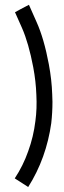

<svg xmlns="http://www.w3.org/2000/svg" viewBox="-20 -750 261 781"><path d="M94.7 10.7Q76.2 -1 40 -24.4Q74.2 -76.2 94.7 -134.8Q116.2 -193.4 124 -257.8Q130.9 -308.6 127.9 -364.3Q126 -418.9 115.2 -476.6Q96.7 -574.2 69.3 -636.7Q41 -699.2 41 -700.2Q59.6 -710.9 97.7 -730.5Q99.6 -727.5 128.9 -660.2Q159.2 -592.8 178.7 -488.3Q190.4 -425.8 192.4 -366.2Q193.4 -350.6 193.4 -335.9Q193.4 -292 188.5 -249Q178.7 -178.7 155.3 -113.3Q131.8 -47.9 94.7 10.7Z"/></svg>

Font: Citrica
Style: Regular
Weight: 400
Designer: Mario Otalvaro
Version: Version 1.0